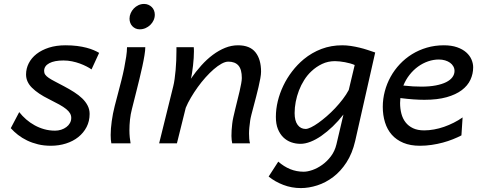

<svg xmlns="http://www.w3.org/2000/svg" viewBox="-20 -728 2423 975"><path d="M444.8 -375.5Q434.6 -382.8 419.4 -390.6Q404.3 -398.4 385.7 -405.3Q367.2 -412.1 345.9 -416.5Q324.7 -420.9 302.2 -420.9Q256.3 -420.9 230.2 -407Q204.1 -393.1 204.1 -367.7Q204.1 -356.9 209.7 -348.9Q215.3 -340.8 227.5 -332.5Q239.7 -324.2 259 -314.2Q278.3 -304.2 305.7 -289.6Q332.5 -275.4 356.2 -260.3Q379.9 -245.1 397.5 -228.3Q415 -211.4 425 -191.9Q435.1 -172.4 435.1 -149.4Q435.1 -112.8 419.7 -83Q404.3 -53.2 377.7 -32Q351.1 -10.7 315.2 0.7Q279.3 12.2 238.3 12.2Q203.1 12.2 173.1 4.9Q143.1 -2.4 117.7 -14.6Q92.3 -26.9 71.5 -43Q50.8 -59.1 34.7 -77.1L77.6 -158.7Q93.3 -138.7 113 -121.6Q132.8 -104.5 155.8 -91.8Q178.7 -79.1 204.8 -71.8Q231 -64.5 259.8 -64.5Q275.9 -64.5 290.8 -69.3Q305.7 -74.2 317.1 -82.8Q328.6 -91.3 335.2 -103.3Q341.8 -115.2 341.8 -129.4Q341.8 -141.6 335.7 -152.3Q329.6 -163.1 316.2 -174.1Q302.7 -185.1 280.8 -197.3Q258.8 -209.5 227.5 -225.1Q173.8 -251.5 143.1 -281.7Q112.3 -312 112.3 -349.6Q112.3 -379.9 126 -406.7Q139.6 -433.6 165.5 -453.9Q191.4 -474.1 228.5 -486.1Q265.6 -498 312.5 -498Q344.7 -498 371.3 -494.6Q397.9 -491.2 419.2 -485.6Q440.4 -480 456.3 -473.1Q472.2 -466.3 483.4 -459.5Z M717.8 -488.3Q717.8 -472.2 713.6 -446.8Q709.5 -421.4 702.9 -391.1Q696.3 -360.8 688.2 -327.4Q680.2 -293.9 671.9 -261.7L649.9 -174.3Q643.1 -148.4 640.1 -120.6Q637.2 -92.8 637.2 -66.4Q637.2 -47.9 638.9 -30.8Q640.6 -13.7 643.1 0H545.4Q542 -16.6 542 -42.5Q542 -73.7 547.4 -112.5Q552.7 -151.4 562.5 -189.5L581.5 -262.2Q588.9 -290 596.7 -320.8Q604.5 -351.6 610.6 -381.8Q616.7 -412.1 620.8 -439.7Q625 -467.3 625 -488.3ZM637.7 -633.3Q637.7 -647.5 643.6 -660.9Q649.4 -674.3 659.4 -684.8Q669.4 -695.3 682.9 -701.7Q696.3 -708 711.9 -708Q723.6 -708 733.6 -703.6Q743.7 -699.2 751 -691.9Q758.3 -684.6 762.2 -674.6Q766.1 -664.6 766.1 -653.3Q766.1 -638.7 760 -625.2Q753.9 -611.8 743.4 -601.6Q732.9 -591.3 719 -585.2Q705.1 -579.1 689.5 -579.1Q677.7 -579.1 668.2 -583.5Q658.7 -587.9 651.9 -595.2Q645 -602.5 641.4 -612.3Q637.7 -622.1 637.7 -633.3Z M1159.2 0Q1157.7 -7.8 1156.5 -17.3Q1155.3 -26.9 1155.3 -37.6Q1155.3 -51.8 1156.2 -67.1Q1157.2 -82.5 1159.2 -99.1Q1160.6 -113.3 1165 -133.1Q1169.4 -152.8 1174.8 -175Q1180.2 -197.3 1186 -220.7Q1191.9 -244.1 1196.8 -265.1Q1201.7 -286.1 1204.8 -303.7Q1208 -321.3 1208 -332Q1208 -375.5 1190.7 -395.3Q1173.3 -415 1139.6 -415Q1124 -415 1105 -404.5Q1085.9 -394 1065.4 -376.2Q1044.9 -358.4 1023.9 -335Q1002.9 -311.5 984.1 -285.4Q965.3 -259.3 949.5 -232.4Q933.6 -205.6 923.3 -180.7L878.4 0H788.1L859.9 -290.5Q863.8 -305.7 866.7 -326.9Q869.6 -348.1 871.8 -371.8Q874 -395.5 875 -420.7Q876 -445.8 876 -469.2V-488.3H963.9Q964.4 -483.9 964.6 -478.5Q964.8 -473.1 964.8 -467.3Q964.8 -451.7 963.6 -432.9Q962.4 -414.1 960.2 -394.8Q958 -375.5 955.3 -357.9Q952.6 -340.3 949.2 -328.1Q974.1 -364.3 1002.2 -395.5Q1030.3 -426.8 1060.8 -449.5Q1091.3 -472.2 1123.3 -485.1Q1155.3 -498 1188.5 -498Q1249 -498 1277.3 -462.4Q1305.7 -426.8 1305.7 -363.8Q1305.7 -350.6 1302 -330.1Q1298.3 -309.6 1292.7 -285.6Q1287.1 -261.7 1280.5 -236.3Q1273.9 -210.9 1267.8 -188Q1261.7 -165 1256.8 -146Q1252 -127 1250.5 -116.2Q1248 -97.7 1246.3 -81.3Q1244.6 -64.9 1244.6 -49.8Q1244.6 -36.1 1245.6 -23.7Q1246.6 -11.2 1249.5 0Z M1781.2 -397.9Q1771 -402.3 1758.1 -406Q1745.1 -409.7 1731.9 -412.1Q1718.8 -414.6 1705.6 -416Q1692.4 -417.5 1681.2 -417.5Q1645.5 -417.5 1615.7 -403.3Q1585.9 -389.2 1561.5 -366.2Q1540.5 -346.7 1524.7 -321.5Q1508.8 -296.4 1498 -268.3Q1487.3 -240.2 1481.7 -210.9Q1476.1 -181.6 1476.1 -153.8Q1476.1 -114.3 1491.5 -93.8Q1506.8 -73.2 1532.2 -73.2Q1542.5 -73.2 1559.6 -81.5Q1576.7 -89.8 1596.9 -104.2Q1617.2 -118.7 1639.2 -137.7Q1661.1 -156.7 1681.9 -178.7Q1702.6 -200.7 1720.7 -224.4Q1738.8 -248 1751 -271ZM1783.7 -12.2Q1769 51.3 1739.5 96.7Q1710 142.1 1671.9 170.9Q1633.8 199.7 1591.1 213.4Q1548.3 227.1 1507.8 227.1Q1460.9 227.1 1418.7 210.9Q1376.5 194.8 1344.2 168.5L1393.1 92.8Q1421.4 117.7 1453.6 130.9Q1485.8 144 1522.5 144Q1541.5 144 1566.7 135.3Q1591.8 126.5 1616.2 109.1Q1640.6 91.8 1660.4 65.7Q1680.2 39.6 1688.5 4.9L1724.1 -146.5Q1698.2 -113.3 1669.7 -85.9Q1641.1 -58.6 1612.8 -38.8Q1584.5 -19 1557.1 -8.3Q1529.8 2.4 1505.9 2.4Q1481.4 2.4 1458.7 -5.6Q1436 -13.7 1418.7 -30.5Q1401.4 -47.4 1391.1 -73Q1380.9 -98.6 1380.9 -134.3Q1380.9 -173.8 1390.6 -214.1Q1400.4 -254.4 1418.7 -292.7Q1437 -331.1 1463.4 -365.5Q1489.7 -399.9 1522.5 -427.2Q1563.5 -460.9 1612.5 -479.5Q1661.6 -498 1717.8 -498Q1739.7 -498 1762 -494.6Q1784.2 -491.2 1805.4 -486.1Q1826.7 -481 1846.7 -474.4Q1866.7 -467.8 1885.3 -461.4Z M2208.5 -425.8Q2181.2 -425.8 2154.1 -416.5Q2127 -407.2 2103 -389.9Q2079.1 -372.6 2059.8 -348.1Q2040.5 -323.7 2028.3 -293.5Q2054.7 -290.5 2077.4 -289.3Q2100.1 -288.1 2120.1 -288.1Q2161.6 -288.1 2193.1 -294.2Q2224.6 -300.3 2245.6 -310.8Q2266.6 -321.3 2277.3 -335.9Q2288.1 -350.6 2288.1 -367.7Q2288.1 -380.4 2282 -391.1Q2275.9 -401.9 2265.4 -409.4Q2254.9 -417 2240.2 -421.4Q2225.6 -425.8 2208.5 -425.8ZM2323.2 -40.5Q2303.7 -30.3 2279.8 -20.8Q2255.9 -11.2 2228.8 -3.9Q2201.7 3.4 2172.1 7.8Q2142.6 12.2 2112.3 12.2Q2064 12.2 2028.3 -2.7Q1992.7 -17.6 1969.5 -43.9Q1946.3 -70.3 1935.1 -106.7Q1923.8 -143.1 1923.8 -185.5Q1923.8 -225.6 1934.1 -264.4Q1944.3 -303.2 1963.6 -338.1Q1982.9 -373 2010.5 -402.3Q2038.1 -431.6 2072.5 -452.9Q2106.9 -474.1 2147.7 -486.1Q2188.5 -498 2233.9 -498Q2272.9 -498 2301.3 -488Q2329.6 -478 2347.7 -461.9Q2365.7 -445.8 2374.3 -425.8Q2382.8 -405.8 2382.8 -386.2Q2382.8 -353 2368.9 -323Q2355 -293 2325 -270.3Q2294.9 -247.6 2248 -234.4Q2201.2 -221.2 2134.8 -221.2Q2082 -221.2 2013.2 -230Q2011.7 -217.3 2011.7 -205.1Q2011.7 -176.3 2018.3 -150.9Q2024.9 -125.5 2039.6 -106.7Q2054.2 -87.9 2077.4 -76.9Q2100.6 -65.9 2133.8 -65.9Q2158.2 -65.9 2184.1 -70.6Q2210 -75.2 2235.1 -84Q2260.3 -92.8 2284.4 -105Q2308.6 -117.2 2329.1 -131.8Z"/></svg>

Font: Andika New Basic
Style: Italic
Weight: 400
Italic angle: -14°
Designer: Victor Gaultney, Annie Olsen, Julie Remington, Don Collingsworth, Eric Hays
Foundry: SIL International
Version: Version 5.500